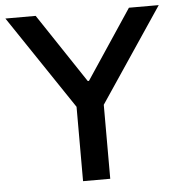

<svg xmlns="http://www.w3.org/2000/svg" viewBox="-51 -753 748 802"><g transform="rotate(-5 323.0 -352.5)"><path d="M265 0V-367L285 -282L1 -705H128L321 -415H326L519 -705H644L360 -282L379 -367V0Z"/></g></svg>

Font: Nunito Sans 6pt SemiBold
Style: Regular
Weight: 600
Version: Version 3.101;gftools[0.9.27]